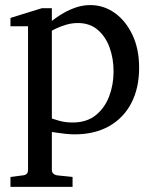

<svg xmlns="http://www.w3.org/2000/svg" viewBox="-20 -514 599 752"><path d="M524.9 -248Q524.9 -169.4 494.6 -110.8Q464.4 -52.2 407.7 -20Q351.1 12.2 272 12.2Q253.9 12.2 233.2 9.8Q212.4 7.3 197.8 5.1Q183.1 2.9 183.1 2.9V151.9Q183.1 161.1 189.5 166.5Q195.8 171.9 205.1 172.9L264.2 179.2V217.8H21V179.2L68.8 172.9Q89.8 171.4 89.8 151.9V-411.1H21V-443.8L144 -481.9H183.1V-432.1Q183.1 -432.1 195.6 -441.4Q208 -450.7 229.2 -463.1Q250.5 -475.6 277.6 -484.9Q304.7 -494.1 334 -494.1Q385.7 -494.1 429 -463.6Q472.2 -433.1 498.5 -377.9Q524.9 -322.8 524.9 -248ZM424.8 -233.9Q424.8 -285.6 408.9 -328.6Q393.1 -371.6 362.1 -397.7Q331.1 -423.8 285.2 -423.8Q260.3 -423.8 236.8 -416.5Q213.4 -409.2 198.2 -401.6Q183.1 -394 183.1 -394V-49.8Q183.1 -49.8 208.3 -42Q233.4 -34.2 264.2 -34.2Q319.3 -34.2 354.7 -62.5Q390.1 -90.8 407.5 -136.5Q424.8 -182.1 424.8 -233.9Z"/></svg>

Font: Abyssinica SIL
Style: Regular
Weight: 400
Designer: Victor Gaultney and Lorna Evans
Foundry: SIL International
Version: Version 2.100